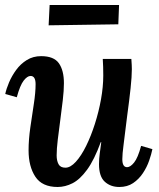

<svg xmlns="http://www.w3.org/2000/svg" viewBox="-20 -735 636 766"><path d="M210 11Q148 11 121 -30Q94 -71 94 -135Q94 -178 101 -226.5Q108 -275 115 -320.5Q122 -366 122 -399Q122 -432 102 -432Q89 -432 74.5 -413.5Q60 -395 47 -347L1 -360Q5 -380 16 -406Q27 -432 44.5 -456Q62 -480 87 -495.5Q112 -511 144 -511Q195 -511 215 -482.5Q235 -454 235 -403Q235 -374 230.5 -335.5Q226 -297 220.5 -256Q215 -215 210.5 -178Q206 -141 206 -115Q206 -94 213.5 -80Q221 -66 241 -66Q261 -66 282.5 -89.5Q304 -113 323.5 -152.5Q343 -192 358.5 -240.5Q374 -289 383 -339Q392 -389 392 -434Q392 -448 391.5 -468Q391 -488 390 -500H504Q505 -484 505.5 -476.5Q506 -469 506 -459Q506 -430 501 -383Q496 -336 487 -270Q478 -195 473 -157.5Q468 -120 468 -100Q468 -68 487 -68Q500 -68 515 -86.5Q530 -105 543 -153L588 -140Q584 -120 575 -94Q566 -68 550 -44Q534 -20 511 -4.5Q488 11 456 11Q421 11 398 -10Q375 -31 375 -80Q375 -102 378 -123Q381 -144 384 -168H382Q356 -97 327.5 -58Q299 -19 269.5 -4Q240 11 210 11ZM174 -634 178 -715H455L452 -638Z"/></svg>

Font: Lora SemiBold
Style: Italic
Weight: 600
Italic angle: -3°
Designer: Olga Karpushina, Alexei Vanyashin (Cyrillic)
Foundry: Cyreal
Version: Version 3.011; ttfautohint (v1.8.4.7-5d5b)